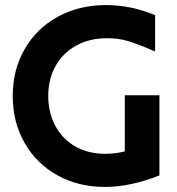

<svg xmlns="http://www.w3.org/2000/svg" viewBox="-20 -731 703 762"><path d="M585.6 -530.8Q527.7 -556 489.3 -567.7Q450.8 -579.4 405.6 -579.4Q334.9 -579.4 282 -549.9Q229 -520.4 200.3 -468.4Q171.5 -416.5 171.5 -350Q171.5 -284.5 199.3 -232.2Q227 -179.9 278.1 -150.2Q329.2 -120.6 397.6 -120.6Q453.6 -120.6 506.3 -139.1Q559 -157.6 612.7 -188.5V-34.9Q497.1 10.9 395.6 10.9Q291 10.9 207.7 -35.3Q124.5 -81.6 77.6 -163.8Q30.6 -246 30.6 -350Q30.6 -454 77.9 -536.2Q125.2 -618.4 209.6 -664.7Q294 -710.9 400.6 -710.9Q498.9 -710.9 595.6 -670.9V-526.8ZM612.7 -353V-89.8H475.3V-353Z"/></svg>

Font: TASA Explorer VF
Style: Regular
Weight: 400
Designer: Weizhong Zhang
Foundry: Local Remote
Version: Version 1.000;Glyphs 3.2 (3192)